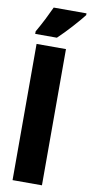

<svg xmlns="http://www.w3.org/2000/svg" viewBox="-105 -1014 499 1055"><g transform="rotate(10 144.0 -486.5)"><path d="M105 -973Q90 -940 71.5 -903.5Q53 -867 30 -827V-813H151Q188 -848 228 -892.5Q268 -937 288 -963V-973ZM211 -760H47V0H211Z"/></g></svg>

Font: Noto Sans Display Condensed Black
Style: Regular
Weight: 900
Width: 3
Designer: Monotype Design team
Foundry: Monotype Imaging Inc.
Version: 1.000